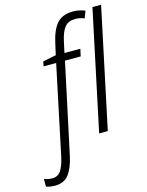

<svg xmlns="http://www.w3.org/2000/svg" viewBox="-268 -852 904 1179"><g transform="rotate(-15 184.0 -262.5)"><path d="M-68 240Q-83 240 -98 237.5Q-113 235 -124 231V182Q-112 187 -99 189.5Q-86 192 -72 192Q-36 192 -17.5 163.5Q1 135 13 83L133 -486H53L59 -516L143 -533L159 -604Q177 -687 212 -726Q247 -765 314 -765Q335 -765 355.5 -760.5Q376 -756 390 -750L373 -705Q360 -711 345.5 -714Q331 -717 315 -717Q272 -717 249 -689.5Q226 -662 213 -601L198 -532H299L289 -486H189L66 89Q51 159 21 199.5Q-9 240 -68 240ZM276 0 437 -760H492L331 0Z"/></g></svg>

Font: Noto Sans SemiCondensed Light
Style: Italic
Weight: 300
Width: 4
Italic angle: -12°
Designer: Monotype Design Team
Foundry: Monotype Imaging Inc.
Version: Version 2.013; ttfautohint (v1.8.4.7-5d5b)